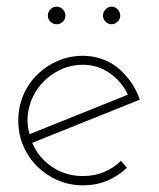

<svg xmlns="http://www.w3.org/2000/svg" viewBox="-20 -551 478 578"><path d="M362 -46Q336 -21 302.5 -7Q269 7 230 7Q189 7 153.5 -8.5Q118 -24 92 -50Q65 -77 50 -112Q35 -147 35 -188Q35 -228 50 -264Q65 -300 92 -326Q118 -352 153.5 -367.5Q189 -383 230 -383Q260 -383 288 -373Q316 -363 338 -344Q358 -327 374.5 -303.5Q391 -280 401 -251Q319 -218 239 -186Q159 -154 77 -121Q96 -76 137 -48.5Q178 -21 230 -21Q264 -21 293 -33Q322 -45 344 -67ZM230 -356Q189 -356 154.5 -337.5Q120 -319 97 -289Q75 -260 66.5 -223Q58 -186 69 -147Q143 -177 217 -206.5Q291 -236 365 -266Q346 -306 310 -331Q274 -356 230 -356ZM177 -504Q177 -493 169 -485.5Q161 -478 151 -478Q140 -478 132 -485.5Q124 -493 124 -504Q124 -515 132 -523Q140 -531 151 -531Q161 -531 169 -523Q177 -515 177 -504ZM342 -504Q342 -493 334 -485.5Q326 -478 316 -478Q306 -478 298 -485.5Q290 -493 290 -504Q290 -515 298 -523Q306 -531 316 -531Q326 -531 334 -523Q342 -515 342 -504Z"/></svg>

Font: Josefin Slab Light
Style: Regular
Weight: 300
Designer: Santiago Orozco
Foundry: Typemade
Version: Version 2.000